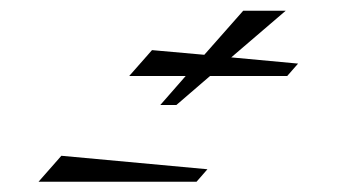

<svg xmlns="http://www.w3.org/2000/svg" viewBox="-20 -491 639 362"><path d="M330.1 -347.7H223.6L266.6 -396.5L365.2 -387.7L438.5 -470.7H518.6L416 -382.8L542 -371.1L521.5 -347.7H376L312.5 -293H282.2ZM95.7 -197.3 371.1 -171.9 350.6 -148.4H52.7Z"/></svg>

Font: Meie Script
Style: Regular
Weight: 400
Version: Version 1.001